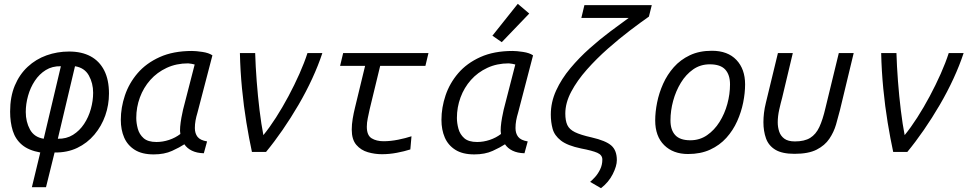

<svg xmlns="http://www.w3.org/2000/svg" viewBox="-20 -796 5080 1006"><path d="M147 185 191 3Q130 -8 95.5 -37Q61 -66 47 -110.5Q33 -155 33 -211Q33 -289 57.5 -347.5Q82 -406 125 -446Q168 -486 224 -506Q280 -526 342 -526Q408 -526 454.5 -501Q501 -476 526 -427Q551 -378 551 -306Q551 -246 531.5 -190.5Q512 -135 474.5 -90.5Q437 -46 384.5 -21Q332 4 266 3L221 185ZM209 -69 299 -449Q254 -450 220 -429Q186 -408 162.5 -372.5Q139 -337 127 -294Q115 -251 115 -209Q115 -158 137 -117.5Q159 -77 209 -69ZM283 -69Q328 -68 362.5 -89.5Q397 -111 420.5 -146.5Q444 -182 456 -225Q468 -268 468 -310Q468 -360 445.5 -400.5Q423 -441 373 -449Z M785 13Q724 13 686 -11Q648 -35 630.5 -75.5Q613 -116 613 -168Q613 -232 634.5 -296Q656 -360 701 -412.5Q746 -465 817 -497Q888 -529 986 -529Q1007 -529 1040.5 -524Q1074 -519 1093 -506L1015 -207Q1008 -184 1004.5 -164.5Q1001 -145 1001 -125Q1001 -97 1015 -79Q1029 -61 1065 -55L1048 7Q1011 6 985.5 -6.5Q960 -19 946 -40Q922 -24 881.5 -5.5Q841 13 785 13ZM800 -52Q833 -52 866 -63Q899 -74 925 -94Q922 -108 924 -131.5Q926 -155 930.5 -179.5Q935 -204 939 -221L1000 -458Q998 -459 985 -461.5Q972 -464 966 -464Q904 -464 853.5 -440.5Q803 -417 767.5 -377Q732 -337 713 -285.5Q694 -234 694 -178Q694 -151 702 -121.5Q710 -92 732.5 -72Q755 -52 800 -52Z M1300 0Q1285 -69 1271 -154Q1257 -239 1248 -332Q1239 -425 1237 -518H1317Q1319 -449 1325 -370.5Q1331 -292 1340 -218Q1349 -144 1360 -88Q1392 -127 1426 -180Q1460 -233 1491.5 -292Q1523 -351 1549 -409.5Q1575 -468 1591 -518H1669Q1648 -454 1616 -384.5Q1584 -315 1544 -246.5Q1504 -178 1460.5 -115Q1417 -52 1374 0Z M1981 12Q1944 12 1907.5 1.5Q1871 -9 1847 -37Q1823 -65 1823 -117Q1823 -144 1828 -174Q1833 -204 1840 -232L1893 -451H1762L1778 -518H2225L2209 -451H1972L1917 -224Q1912 -201 1907 -177Q1902 -153 1902 -132Q1902 -87 1927 -71.5Q1952 -56 1990 -56Q2026 -56 2066 -64Q2106 -72 2136 -82L2130 -13Q2099 -3 2059.5 4.5Q2020 12 1981 12Z M2465 13Q2404 13 2366 -11Q2328 -35 2310.5 -75.5Q2293 -116 2293 -168Q2293 -232 2314.5 -296Q2336 -360 2381 -412.5Q2426 -465 2497 -497Q2568 -529 2666 -529Q2687 -529 2720.5 -524Q2754 -519 2773 -506L2695 -207Q2688 -184 2684.5 -164.5Q2681 -145 2681 -125Q2681 -97 2695 -79Q2709 -61 2745 -55L2728 7Q2691 6 2665.5 -6.5Q2640 -19 2626 -40Q2602 -24 2561.5 -5.5Q2521 13 2465 13ZM2480 -52Q2513 -52 2546 -63Q2579 -74 2605 -94Q2602 -108 2604 -131.5Q2606 -155 2610.5 -179.5Q2615 -204 2619 -221L2680 -458Q2678 -459 2665 -461.5Q2652 -464 2646 -464Q2584 -464 2533.5 -440.5Q2483 -417 2447.5 -377Q2412 -337 2393 -285.5Q2374 -234 2374 -178Q2374 -151 2382 -121.5Q2390 -92 2412.5 -72Q2435 -52 2480 -52ZM2609 -575 2560 -609 2693 -776 2753 -725Z M3129 190 3072 157Q3083 148 3098 131.5Q3113 115 3124.5 91.5Q3136 68 3136 40Q3136 16 3109.5 4.5Q3083 -7 3025 -18Q2953 -33 2919 -59.5Q2885 -86 2875.5 -121Q2866 -156 2866 -196Q2866 -261 2894 -322Q2922 -383 2968.5 -438.5Q3015 -494 3069.5 -542.5Q3124 -591 3177.5 -631Q3231 -671 3274 -702H3026L3042 -769H3395L3380 -709Q3337 -679 3280.5 -636Q3224 -593 3165 -541Q3106 -489 3055 -431.5Q3004 -374 2973 -315.5Q2942 -257 2942 -201Q2942 -164 2952.5 -141Q2963 -118 2992.5 -103.5Q3022 -89 3080 -76Q3154 -59 3183 -33.5Q3212 -8 3212 43Q3212 74 3190.5 116.5Q3169 159 3129 190Z M3585 11Q3507 11 3460 -35.5Q3413 -82 3413 -165Q3413 -209 3423 -259Q3433 -309 3454.5 -357Q3476 -405 3510.5 -444Q3545 -483 3594.5 -506.5Q3644 -530 3710 -530Q3793 -530 3838.5 -482Q3884 -434 3884 -354Q3884 -309 3874 -259Q3864 -209 3842.5 -161Q3821 -113 3786 -74Q3751 -35 3701 -12Q3651 11 3585 11ZM3597 -61Q3646 -61 3684.5 -87.5Q3723 -114 3750 -157Q3777 -200 3791 -251.5Q3805 -303 3805 -354Q3805 -404 3780 -431.5Q3755 -459 3699 -459Q3650 -459 3612 -432.5Q3574 -406 3547.5 -362.5Q3521 -319 3507 -267.5Q3493 -216 3493 -165Q3493 -115 3518 -88Q3543 -61 3597 -61Z M4143 10Q4078 10 4042.5 -11.5Q4007 -33 3993.5 -71Q3980 -109 3980 -156Q3980 -179 3983 -204.5Q3986 -230 3993 -258L4056 -518H4134L4078 -283Q4071 -258 4063 -222.5Q4055 -187 4055 -155Q4055 -130 4062.5 -107Q4070 -84 4089.5 -69.5Q4109 -55 4145 -55Q4195 -55 4225 -73.5Q4255 -92 4273 -130.5Q4291 -169 4305 -230L4375 -518H4453L4381 -219Q4372 -183 4360.5 -143.5Q4349 -104 4325.5 -69Q4302 -34 4259 -12Q4216 10 4143 10Z M4660 0Q4645 -69 4631 -154Q4617 -239 4608 -332Q4599 -425 4597 -518H4677Q4679 -449 4685 -370.5Q4691 -292 4700 -218Q4709 -144 4720 -88Q4752 -127 4786 -180Q4820 -233 4851.5 -292Q4883 -351 4909 -409.5Q4935 -468 4951 -518H5029Q5008 -454 4976 -384.5Q4944 -315 4904 -246.5Q4864 -178 4820.5 -115Q4777 -52 4734 0Z"/></svg>

Font: Ubuntu Sans Mono
Style: Italic
Weight: 400
Italic angle: -13.5°
Monospace: yes
Designer: Dalton Maag Ltd
Foundry: Dalton Maag Ltd
Version: Version 1.006